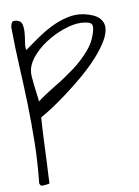

<svg xmlns="http://www.w3.org/2000/svg" viewBox="-88 -581 659 911"><g transform="rotate(-10 241.0 -125.5)"><path d="M28.3 256.8Q39.1 154.3 40.5 62Q42 -30.3 39.6 -120.1Q37.1 -210 32.2 -301.8Q27.3 -393.6 26.4 -496.1Q29.3 -509.8 33.7 -517.1Q38.1 -524.4 57.6 -520.5Q78.1 -515.6 82 -497.6Q85.9 -479.5 84 -457Q82 -434.6 78.1 -412.1Q74.2 -389.6 78.1 -376Q109.4 -398.4 144.5 -422.9Q179.7 -447.3 217.8 -466.3Q255.9 -485.4 296.9 -494.6Q337.9 -503.9 378.9 -495.1Q429.7 -483.4 449.7 -460.4Q469.7 -437.5 465.3 -407.7Q460.9 -377.9 437.5 -342.3Q414.1 -306.6 379.9 -270.5Q345.7 -234.4 303.7 -199.2Q261.7 -164.1 221.7 -134.3Q181.6 -104.5 147 -82Q112.3 -59.6 91.8 -48.8Q90.8 -37.1 89.4 -12.2Q87.9 12.7 86.4 43.9Q85 75.2 83.5 109.4Q82 143.6 80.6 174.8Q79.1 206.1 77.6 230.5Q76.2 254.9 76.2 266.6Q74.2 267.6 69.3 268.6Q64.5 269.5 57.6 270Q50.8 270.5 44.9 271Q39.1 271.5 37.1 270.5Q34.2 270.5 31.2 265.1Q28.3 259.8 28.3 256.8ZM83 -278.3Q80.1 -264.6 81.5 -244.6Q83 -224.6 85.4 -202.6Q87.9 -180.7 90.8 -160.2Q93.8 -139.6 94.7 -125Q131.8 -153.3 181.2 -182.6Q230.5 -211.9 276.9 -246.1Q323.2 -280.3 359.4 -322.3Q395.5 -364.3 407.2 -417Q411.1 -437.5 403.8 -444.8Q396.5 -452.1 378.9 -455.1Q341.8 -462.9 293.9 -449.7Q246.1 -436.5 201.7 -411.1Q157.2 -385.7 124 -350.6Q90.8 -315.4 83 -278.3Z"/></g></svg>

Font: Shadows Into Light
Style: Regular
Weight: 400
Designer: Kimberly Geswein
Foundry: Kimberly Geswein
Version: Version 001.000